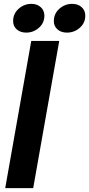

<svg xmlns="http://www.w3.org/2000/svg" viewBox="-20 -975 462 995"><path d="M152 0H7L142 -763H287ZM48 -866Q48 -904 76.5 -929.5Q105 -955 143 -955Q172 -955 191 -938Q210 -921 210 -894Q210 -856 181.5 -831Q153 -806 116 -806Q86 -806 67 -822.5Q48 -839 48 -866ZM259 -866Q259 -904 287.5 -929.5Q316 -955 354 -955Q384 -955 403 -938Q422 -921 422 -894Q422 -856 393.5 -831Q365 -806 327 -806Q297 -806 278 -822.5Q259 -839 259 -866Z"/></svg>

Font: Open Sauce Sans
Style: Bold Italic
Weight: 700
Italic angle: -10°
Designer: Alfredo Marco Pradil
Foundry: Creative Sauce Fz LLC
Version: Version 1.477